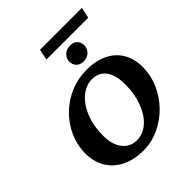

<svg xmlns="http://www.w3.org/2000/svg" viewBox="-237 -1011 1164 1164"><g transform="rotate(-45 345.0 -429.0)"><path d="M314.5 8.8Q235.4 8.8 176.3 -20.5Q117.2 -49.8 85 -103Q52.7 -156.2 52.7 -226.6Q52.7 -298.8 81.5 -363.3Q110.4 -427.7 160.6 -477.1Q210.9 -526.4 276.9 -554.2Q342.8 -582 417 -582Q495.1 -582 552.2 -554.2Q609.4 -526.4 639.6 -475.1Q669.9 -423.8 669.9 -355.5Q669.9 -282.2 641.1 -216.8Q612.3 -151.4 562.5 -100.6Q512.7 -49.8 448.7 -20.5Q384.8 8.8 314.5 8.8ZM331.1 -63.5Q384.8 -63.5 427.7 -101.6Q470.7 -139.6 495.6 -206.1Q520.5 -272.5 520.5 -353.5Q520.5 -433.6 488.8 -476.1Q457 -518.6 399.4 -518.6Q346.7 -518.6 301.8 -480Q256.8 -441.4 231 -376Q205.1 -310.5 205.1 -228.5Q205.1 -152.3 239.3 -107.9Q273.4 -63.5 331.1 -63.5ZM289.1 -797.9 302.7 -867.2H662.1L647.5 -797.9ZM441.4 -629.9Q410.2 -629.9 394 -647.5Q377.9 -665 377.9 -689.5Q377.9 -716.8 397.5 -736.8Q417 -756.8 451.2 -756.8Q480.5 -756.8 496.6 -739.3Q512.7 -721.7 512.7 -697.3Q512.7 -670.9 493.2 -650.4Q473.6 -629.9 441.4 -629.9Z"/></g></svg>

Font: Crimson Pro
Style: Bold Italic
Weight: 700
Italic angle: -12°
Designer: Jacques Le Bailly
Foundry: Baron von Fonthausen
Version: Version 1.003